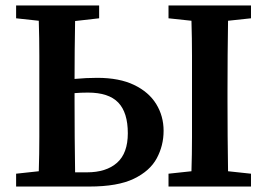

<svg xmlns="http://www.w3.org/2000/svg" viewBox="-20 -683 978 703"><path d="M39 -616V-663H343V-616L255 -606Q254 -552 253.5 -498.5Q253 -445 253 -394Q274 -396 295 -397Q316 -398 336 -398Q417 -398 471 -372Q525 -346 552 -302Q579 -258 579 -204Q579 -150 554 -103.5Q529 -57 470 -28.5Q411 0 307 0H39V-47L122 -56Q124 -119 124 -182.5Q124 -246 124 -310V-353Q124 -416 124 -479.5Q124 -543 122 -607ZM597 -616V-663H899V-616L815 -607Q814 -545 813.5 -481.5Q813 -418 813 -353V-310Q813 -247 813.5 -183.5Q814 -120 815 -56L899 -47V0H597V-47L681 -56Q683 -118 683 -182Q683 -246 683 -310V-353Q683 -416 683 -479.5Q683 -543 681 -607ZM253 -310Q253 -245 253.5 -181Q254 -117 255 -52H298Q369 -52 408.5 -87Q448 -122 448 -195Q448 -271 413 -307.5Q378 -344 302 -344Q289 -344 276.5 -343.5Q264 -343 253 -342Z"/></svg>

Font: Source Serif Pro SemiBold
Style: Regular
Weight: 600
Designer: Frank Grießhammer
Foundry: Adobe Systems Incorporated
Version: Version 3.001;hotconv 1.0.111;makeotfexe 2.5.65597